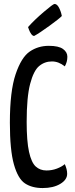

<svg xmlns="http://www.w3.org/2000/svg" viewBox="-20 -942 381 972"><path d="M30 0ZM321 -655Q321 -628 308 -606Q277 -631 243 -631Q206 -631 178 -607.5Q150 -584 132.5 -517Q115 -450 115 -325Q115 -227 127 -173Q139 -119 161 -99Q183 -79 215 -79Q243 -79 268 -88.5Q293 -98 308 -111Q320 -85 320 -62Q320 -32 285 -11Q250 10 196 10Q142 10 106.5 -13.5Q71 -37 50.5 -109.5Q30 -182 30 -321Q30 -480 59 -566Q88 -652 130.5 -681Q173 -710 227 -710Q277 -710 299 -694Q321 -678 321 -655ZM122 -805Q154 -841 201.5 -881.5Q249 -922 256 -922Q269 -922 279 -902.5Q289 -883 293 -861Q281 -848 230 -811Q179 -774 153 -760Q145 -760 138 -770Q131 -780 127 -791Q123 -802 122 -805Z"/></svg>

Font: Yanone Kaffeesatz
Style: Regular
Weight: 400
Designer: Yanone (Cyrillic: Daniel Pouzeot & Huerta Tipografica)
Foundry: Yanone
Version: Version 1.100;PS 001.100;hotconv 1.0.70;makeotf.lib2.5.58329